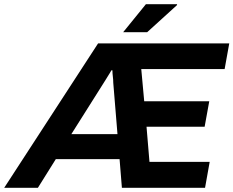

<svg xmlns="http://www.w3.org/2000/svg" viewBox="-69 -892 1109 912"><path d="M-49 0 397 -686H1020L998 -564H602L616 -411H925L903 -290H627L641 -123H927L905 0H510L499 -136H196L111 0ZM270 -255H489L469 -499Q469 -506 468.5 -513.5Q468 -521 467 -528.5Q466 -536 465.5 -543.5Q465 -551 465 -558H460Q455 -548 448.5 -538.5Q442 -529 436.5 -519Q431 -509 424 -499ZM516 -739 624 -872H772V-868L630 -739Z"/></svg>

Font: Archivo SemiBold
Style: Bold Italic
Weight: 700
Italic angle: -10°
Version: Version 2.001